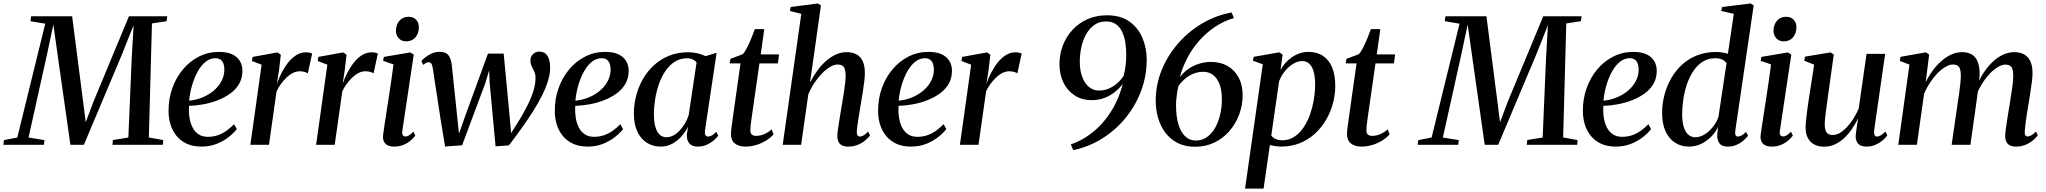

<svg xmlns="http://www.w3.org/2000/svg" viewBox="-58 -837 11829 1110"><path d="M-38.5 0 -35 -27 42 -42 203.5 -700 118 -714.5 122 -743H359L422.5 -249L437.5 -130.5L483.5 -252L687.5 -743H909L905 -714.5L820.5 -701.5L802.5 -42.5L886 -27L883.5 0H592L595 -27.5L684 -42L703.5 -500.5L714.5 -692L645.5 -518.5L427 0H349L276.5 -510L250.5 -695.5L211.5 -512L107 -42L199 -27L196 0Z M1311 -91Q1296 -70.5 1266.8 -46.8Q1237.5 -23 1196.8 -6.2Q1156 10.5 1107 10.5Q1057.5 10.5 1021.5 -6.2Q985.5 -23 962 -52.2Q938.5 -81.5 927.2 -119Q916 -156.5 916.5 -198Q916.5 -267 938.5 -328.2Q960.5 -389.5 999.8 -436.2Q1039 -483 1092.2 -510Q1145.5 -537 1208 -537Q1254.5 -537 1284.2 -523Q1314 -509 1328.8 -484.2Q1343.5 -459.5 1343.5 -428Q1343.5 -385 1324.5 -352.2Q1305.5 -319.5 1272.8 -296Q1240 -272.5 1199.8 -257Q1159.5 -241.5 1116.5 -233.8Q1073.5 -226 1034.5 -225Q1032.5 -190.5 1037.2 -158.5Q1042 -126.5 1054.8 -101Q1067.5 -75.5 1089.5 -60.8Q1111.5 -46 1143.5 -46Q1174 -46 1201 -55.2Q1228 -64.5 1251.5 -81.2Q1275 -98 1295 -119ZM1187.5 -500.5Q1156 -500.5 1129.8 -479Q1103.5 -457.5 1084 -421.8Q1064.5 -386 1052 -342.5Q1039.5 -299 1035.5 -255Q1067.5 -258 1097.5 -268.2Q1127.5 -278.5 1153.2 -295Q1179 -311.5 1198.2 -333.2Q1217.5 -355 1228.2 -380.8Q1239 -406.5 1239 -435.5Q1238.5 -468 1225.5 -484.2Q1212.5 -500.5 1187.5 -500.5Z M1389.5 0 1454.5 -463 1398.5 -484.5 1402.5 -508 1546 -534 1565.5 -520.5 1555.5 -434.5 1543 -353Q1554 -385 1570.5 -417Q1587 -449 1608.2 -475.8Q1629.5 -502.5 1655.2 -518.5Q1681 -534.5 1709.5 -534.5Q1723 -534.5 1732.5 -532.2Q1742 -530 1746.5 -527L1721.5 -412.5Q1717.5 -416.5 1704.2 -420.8Q1691 -425 1675 -425Q1654 -425 1634.2 -414.8Q1614.5 -404.5 1596.8 -387.2Q1579 -370 1564.8 -349.8Q1550.5 -329.5 1541 -309.5L1497 0Z M1769.5 0 1834.5 -463 1778.5 -484.5 1782.5 -508 1926 -534 1945.5 -520.5 1935.5 -434.5 1923 -353Q1934 -385 1950.5 -417Q1967 -449 1988.2 -475.8Q2009.5 -502.5 2035.2 -518.5Q2061 -534.5 2089.5 -534.5Q2103 -534.5 2112.5 -532.2Q2122 -530 2126.5 -527L2101.5 -412.5Q2097.5 -416.5 2084.2 -420.8Q2071 -425 2055 -425Q2034 -425 2014.2 -414.8Q1994.5 -404.5 1976.8 -387.2Q1959 -370 1944.8 -349.8Q1930.5 -329.5 1921 -309.5L1877 0Z M2220.5 10.5Q2200.5 10.5 2185 3.8Q2169.5 -3 2161.8 -18.2Q2154 -33.5 2157 -58.5Q2158.5 -71 2163 -101.5Q2167.5 -132 2174.2 -174.8Q2181 -217.5 2188.5 -266.8Q2196 -316 2203.5 -367Q2211 -418 2217 -464.5L2157 -485.5L2161 -508L2314 -534L2334 -521.5L2268 -81.5Q2265 -63 2271 -55.5Q2277 -48 2285 -48Q2295.5 -48 2306 -53.8Q2316.5 -59.5 2332 -75.5L2343 -53Q2334 -40.5 2317 -25.5Q2300 -10.5 2275.8 0Q2251.5 10.5 2220.5 10.5ZM2290 -598Q2263 -598 2247 -616Q2231 -634 2231 -659.5Q2231.5 -694.5 2251.2 -717.2Q2271 -740 2303.5 -740Q2333 -740 2348.5 -722Q2364 -704 2363.5 -679.5Q2363.5 -644.5 2344 -621.2Q2324.5 -598 2290 -598Z M2515 10 2488.5 -151.5 2444 -442.5Q2441 -462 2435.5 -469.5Q2430 -477 2420.5 -477Q2411.5 -477.5 2404 -473Q2396.5 -468.5 2388.5 -462L2378.5 -484.5Q2386.5 -494.5 2402.2 -506.8Q2418 -519 2439 -528.2Q2460 -537.5 2483 -537.5Q2519.5 -537.5 2534.8 -517.2Q2550 -497 2554 -460.5L2584 -173L2595.5 -64L2633.5 -172L2763 -527H2854L2888 -167.5L2897 -67.5L2944.5 -143Q2967.5 -181.5 2985 -215Q3002.5 -248.5 3014.2 -278.2Q3026 -308 3032 -334.2Q3038 -360.5 3038 -384Q3038.5 -406 3031 -422.5Q3023.5 -439 3016 -454.2Q3008.5 -469.5 3008.5 -486.5Q3008.5 -509.5 3023.2 -524Q3038 -538.5 3059.5 -538.5Q3083 -538.5 3096.8 -526Q3110.5 -513.5 3116.5 -492.5Q3122.5 -471.5 3122.5 -446Q3122.5 -410.5 3110.2 -370Q3098 -329.5 3076 -285.5Q3054 -241.5 3024 -194Q2994 -146.5 2958.5 -97Q2923 -47.5 2884 3.5L2807 9L2773 -356L2769.5 -429.5L2747.5 -355.5L2613.5 3Z M3544 -91Q3529 -70.5 3499.8 -46.8Q3470.5 -23 3429.8 -6.2Q3389 10.5 3340 10.5Q3290.5 10.5 3254.5 -6.2Q3218.5 -23 3195 -52.2Q3171.5 -81.5 3160.2 -119Q3149 -156.5 3149.5 -198Q3149.5 -267 3171.5 -328.2Q3193.5 -389.5 3232.8 -436.2Q3272 -483 3325.2 -510Q3378.5 -537 3441 -537Q3487.5 -537 3517.2 -523Q3547 -509 3561.8 -484.2Q3576.5 -459.5 3576.5 -428Q3576.5 -385 3557.5 -352.2Q3538.5 -319.5 3505.8 -296Q3473 -272.5 3432.8 -257Q3392.5 -241.5 3349.5 -233.8Q3306.5 -226 3267.5 -225Q3265.5 -190.5 3270.2 -158.5Q3275 -126.5 3287.8 -101Q3300.5 -75.5 3322.5 -60.8Q3344.5 -46 3376.5 -46Q3407 -46 3434 -55.2Q3461 -64.5 3484.5 -81.2Q3508 -98 3528 -119ZM3420.5 -500.5Q3389 -500.5 3362.8 -479Q3336.5 -457.5 3317 -421.8Q3297.5 -386 3285 -342.5Q3272.5 -299 3268.5 -255Q3300.5 -258 3330.5 -268.2Q3360.5 -278.5 3386.2 -295Q3412 -311.5 3431.2 -333.2Q3450.5 -355 3461.2 -380.8Q3472 -406.5 3472 -435.5Q3471.5 -468 3458.5 -484.2Q3445.5 -500.5 3420.5 -500.5Z M4018 -85.5Q4015 -64 4020.5 -55.8Q4026 -47.5 4036.5 -47.5Q4046 -47.5 4057.8 -54.2Q4069.5 -61 4082.5 -75L4094.5 -53Q4087 -42 4070.2 -27Q4053.5 -12 4029.5 -0.8Q4005.5 10.5 3975.5 10.5Q3942.5 10.5 3926.5 -9Q3910.5 -28.5 3913 -61.5L3920 -105.5Q3906.5 -76.5 3883 -49.8Q3859.5 -23 3828.8 -6.2Q3798 10.5 3762 10.5Q3715.5 10.5 3680.2 -12.5Q3645 -35.5 3625.8 -78.5Q3606.5 -121.5 3606.5 -181Q3606.5 -232.5 3619.8 -283.8Q3633 -335 3659 -380.2Q3685 -425.5 3723 -460.2Q3761 -495 3810.8 -515Q3860.5 -535 3921 -535Q3948.5 -535 3974.5 -528.8Q4000.5 -522.5 4021 -512.5L4085 -532ZM3969 -476Q3961.5 -486.5 3947.8 -493.2Q3934 -500 3914 -500Q3874.5 -500 3843.5 -480.5Q3812.5 -461 3789.8 -427.8Q3767 -394.5 3752 -352.5Q3737 -310.5 3729.8 -265.2Q3722.5 -220 3722.5 -177.5Q3722.5 -130 3731.8 -100.5Q3741 -71 3757.2 -57.2Q3773.5 -43.5 3794.5 -43.5Q3814.5 -43.5 3833.8 -53.5Q3853 -63.5 3870.2 -81.2Q3887.5 -99 3901.2 -122Q3915 -145 3923.5 -171.5Z M4290.5 -177.5Q4287 -154 4284.8 -136.5Q4282.5 -119 4281.2 -106.2Q4280 -93.5 4280 -82Q4280 -66 4289 -58.8Q4298 -51.5 4312.5 -51.5Q4338.5 -51.5 4362 -62.2Q4385.5 -73 4403.5 -89.5L4414 -61Q4396.5 -40 4370 -23.8Q4343.5 -7.5 4313 1.5Q4282.5 10.5 4251.5 10.5Q4213.5 10.5 4190.2 -7.8Q4167 -26 4168 -66Q4168 -72.5 4169 -83Q4170 -93.5 4172 -107.8Q4174 -122 4176.5 -140.2Q4179 -158.5 4182 -180.5L4223 -470.5H4160L4165 -497L4236 -523.5Q4248 -536 4261.2 -562.2Q4274.5 -588.5 4286.5 -617.8Q4298.5 -647 4306 -668.5H4360.5L4340 -522.5H4446L4439 -470.5H4332.5Z M4844.5 10.5Q4825 10.5 4811 4Q4797 -2.5 4790 -16.2Q4783 -30 4783 -51Q4783 -62.5 4785.5 -82Q4788 -101.5 4791.8 -125.5Q4795.5 -149.5 4799.8 -175.2Q4804 -201 4808 -225Q4812 -249 4816 -273.5Q4820 -298 4823.5 -321.2Q4827 -344.5 4829 -364.8Q4831 -385 4831 -400.5Q4830.5 -423.5 4826 -437.5Q4821.5 -451.5 4811.2 -457.8Q4801 -464 4784.5 -464Q4764 -464 4740.2 -449.8Q4716.5 -435.5 4692.8 -411Q4669 -386.5 4648.8 -355.5Q4628.5 -324.5 4615 -291L4573.5 0H4467L4574.5 -757L4509 -773.5L4513 -796.5L4670.5 -817L4688 -805.5L4625 -359Q4642 -394 4664.8 -425.8Q4687.5 -457.5 4715 -482.2Q4742.5 -507 4773 -521.2Q4803.5 -535.5 4836.5 -535.5Q4871 -535.5 4894.5 -522.2Q4918 -509 4930 -482.2Q4942 -455.5 4942 -415.5Q4942 -395 4938.5 -365.8Q4935 -336.5 4929.8 -303.5Q4924.5 -270.5 4919 -239Q4915.5 -217.5 4911.8 -194.5Q4908 -171.5 4904.5 -149.5Q4901 -127.5 4898.5 -109Q4896 -90.5 4895 -77.5Q4895 -61.5 4899.8 -54.5Q4904.5 -47.5 4913 -47.5Q4922.5 -47.5 4934 -54Q4945.5 -60.5 4961 -76L4972 -53.5Q4963 -42 4945.8 -26.8Q4928.5 -11.5 4903 -0.5Q4877.5 10.5 4844.5 10.5Z M5413 -91Q5398 -70.5 5368.8 -46.8Q5339.5 -23 5298.8 -6.2Q5258 10.5 5209 10.5Q5159.5 10.5 5123.5 -6.2Q5087.5 -23 5064 -52.2Q5040.5 -81.5 5029.2 -119Q5018 -156.5 5018.5 -198Q5018.5 -267 5040.5 -328.2Q5062.5 -389.5 5101.8 -436.2Q5141 -483 5194.2 -510Q5247.5 -537 5310 -537Q5356.5 -537 5386.2 -523Q5416 -509 5430.8 -484.2Q5445.5 -459.5 5445.5 -428Q5445.5 -385 5426.5 -352.2Q5407.5 -319.5 5374.8 -296Q5342 -272.5 5301.8 -257Q5261.5 -241.5 5218.5 -233.8Q5175.5 -226 5136.5 -225Q5134.5 -190.5 5139.2 -158.5Q5144 -126.5 5156.8 -101Q5169.5 -75.5 5191.5 -60.8Q5213.5 -46 5245.5 -46Q5276 -46 5303 -55.2Q5330 -64.5 5353.5 -81.2Q5377 -98 5397 -119ZM5289.5 -500.5Q5258 -500.5 5231.8 -479Q5205.5 -457.5 5186 -421.8Q5166.5 -386 5154 -342.5Q5141.5 -299 5137.5 -255Q5169.5 -258 5199.5 -268.2Q5229.5 -278.5 5255.2 -295Q5281 -311.5 5300.2 -333.2Q5319.5 -355 5330.2 -380.8Q5341 -406.5 5341 -435.5Q5340.5 -468 5327.5 -484.2Q5314.5 -500.5 5289.5 -500.5Z M5491.5 0 5556.5 -463 5500.5 -484.5 5504.5 -508 5648 -534 5667.5 -520.5 5657.5 -434.5 5645 -353Q5656 -385 5672.5 -417Q5689 -449 5710.2 -475.8Q5731.5 -502.5 5757.2 -518.5Q5783 -534.5 5811.5 -534.5Q5825 -534.5 5834.5 -532.2Q5844 -530 5848.5 -527L5823.5 -412.5Q5819.5 -416.5 5806.2 -420.8Q5793 -425 5777 -425Q5756 -425 5736.2 -414.8Q5716.5 -404.5 5698.8 -387.2Q5681 -370 5666.8 -349.8Q5652.5 -329.5 5643 -309.5L5599 0Z M6147 31 6132.5 -2Q6192 -22.5 6241.5 -58.8Q6291 -95 6329.2 -142.2Q6367.5 -189.5 6393.5 -243.2Q6419.5 -297 6432.5 -352Q6415.5 -328 6389 -306.5Q6362.5 -285 6328.8 -271.5Q6295 -258 6254.5 -258Q6196.5 -258 6154.2 -285.8Q6112 -313.5 6089.5 -360.5Q6067 -407.5 6067 -466Q6067 -523 6086.5 -574Q6106 -625 6142.2 -664.2Q6178.5 -703.5 6228.8 -726Q6279 -748.5 6340 -748.5Q6419.5 -749 6470.5 -713Q6521.5 -677 6546.5 -618.2Q6571.5 -559.5 6571.5 -491Q6571.5 -400.5 6540.5 -315.8Q6509.5 -231 6452.8 -159.8Q6396 -88.5 6318.2 -38.8Q6240.5 11 6147 31ZM6296.5 -313.5Q6325.5 -313.5 6352 -324.8Q6378.5 -336 6400.8 -355.5Q6423 -375 6438.5 -399.5Q6445 -425.5 6449 -455Q6453 -484.5 6453 -515.5Q6453.5 -551.5 6448.5 -586.8Q6443.5 -622 6430.5 -650.8Q6417.5 -679.5 6394.2 -696.5Q6371 -713.5 6335.5 -713Q6296.5 -713 6267.8 -692.2Q6239 -671.5 6220.5 -637.5Q6202 -603.5 6193.2 -562.5Q6184.5 -521.5 6184.5 -481Q6184.5 -430.5 6198.5 -392.8Q6212.5 -355 6237.5 -334.2Q6262.5 -313.5 6296.5 -313.5Z M6850.5 11.5Q6793 11.5 6750.2 -10.5Q6707.5 -32.5 6679.2 -70Q6651 -107.5 6637.2 -155.5Q6623.5 -203.5 6623.5 -255Q6623.5 -346 6657.2 -430Q6691 -514 6750.8 -583.5Q6810.5 -653 6890.2 -700.5Q6970 -748 7062.5 -765L7075.5 -732.5Q7015 -715 6964 -680.2Q6913 -645.5 6872.8 -599.2Q6832.5 -553 6804.8 -499.2Q6777 -445.5 6763 -390Q6781.5 -416.5 6809.5 -436.5Q6837.5 -456.5 6871.8 -467.8Q6906 -479 6943.5 -479Q6998.5 -479 7039.5 -455.2Q7080.5 -431.5 7103.2 -388.5Q7126 -345.5 7126 -287.5Q7126 -229 7106.2 -175.5Q7086.5 -122 7050 -79.8Q7013.5 -37.5 6962.8 -13Q6912 11.5 6850.5 11.5ZM6855.5 -24.5Q6892 -24.5 6920.2 -44.8Q6948.5 -65 6967.5 -99.2Q6986.5 -133.5 6996.2 -176Q7006 -218.5 7006 -263Q7006 -316 6992 -351.5Q6978 -387 6953.8 -404.5Q6929.5 -422 6899 -422Q6868 -422 6840.8 -410.8Q6813.5 -399.5 6791.5 -380.2Q6769.5 -361 6754 -338Q6750 -320 6747.2 -301.8Q6744.5 -283.5 6742.8 -264.5Q6741 -245.5 6741 -226Q6741 -168 6753.5 -122.5Q6766 -77 6791.5 -51Q6817 -25 6855.5 -24.5Z M7140 253.5 7242.5 -465.5 7185.5 -486 7190 -508.5 7338 -534.5 7357 -521.5 7345 -432.5Q7361 -462 7385.8 -485.8Q7410.5 -509.5 7441.2 -523.2Q7472 -537 7505.5 -537Q7556.5 -537 7591.2 -513.5Q7626 -490 7643.8 -446.2Q7661.5 -402.5 7661.5 -341Q7661.5 -290 7648 -239.5Q7634.5 -189 7608.2 -144Q7582 -99 7544 -64.2Q7506 -29.5 7456.8 -9.5Q7407.5 10.5 7348 10.5Q7332 10.5 7315.5 7.8Q7299 5 7283.5 1.5L7247 253.5ZM7291.5 -53Q7301 -41 7316.8 -33.5Q7332.5 -26 7355 -26Q7393.5 -26 7424 -45.8Q7454.5 -65.5 7477.2 -98.8Q7500 -132 7515 -174Q7530 -216 7537.5 -261.5Q7545 -307 7545 -349.5Q7545 -392 7536.8 -422Q7528.5 -452 7512 -468Q7495.5 -484 7470 -484Q7443.5 -484 7416.5 -467Q7389.5 -450 7368.2 -423.2Q7347 -396.5 7336.5 -365.5Z M7852 -177.5Q7848.5 -154 7846.2 -136.5Q7844 -119 7842.8 -106.2Q7841.5 -93.5 7841.5 -82Q7841.5 -66 7850.5 -58.8Q7859.5 -51.5 7874 -51.5Q7900 -51.5 7923.5 -62.2Q7947 -73 7965 -89.5L7975.5 -61Q7958 -40 7931.5 -23.8Q7905 -7.5 7874.5 1.5Q7844 10.5 7813 10.5Q7775 10.5 7751.8 -7.8Q7728.5 -26 7729.5 -66Q7729.5 -72.5 7730.5 -83Q7731.5 -93.5 7733.5 -107.8Q7735.5 -122 7738 -140.2Q7740.5 -158.5 7743.5 -180.5L7784.5 -470.5H7721.5L7726.5 -497L7797.5 -523.5Q7809.5 -536 7822.8 -562.2Q7836 -588.5 7848 -617.8Q7860 -647 7867.5 -668.5H7922L7901.5 -522.5H8007.5L8000.5 -470.5H7894Z M8138 0 8141.5 -27 8218.5 -42 8380 -700 8294.5 -714.5 8298.5 -743H8535.5L8599 -249L8614 -130.5L8660 -252L8864 -743H9085.5L9081.5 -714.5L8997 -701.5L8979 -42.5L9062.5 -27L9060 0H8768.5L8771.5 -27.5L8860.5 -42L8880 -500.5L8891 -692L8822 -518.5L8603.5 0H8525.5L8453 -510L8427 -695.5L8388 -512L8283.5 -42L8375.5 -27L8372.5 0Z M9487.5 -91Q9472.5 -70.5 9443.2 -46.8Q9414 -23 9373.2 -6.2Q9332.5 10.5 9283.5 10.5Q9234 10.5 9198 -6.2Q9162 -23 9138.5 -52.2Q9115 -81.5 9103.8 -119Q9092.5 -156.5 9093 -198Q9093 -267 9115 -328.2Q9137 -389.5 9176.2 -436.2Q9215.5 -483 9268.8 -510Q9322 -537 9384.5 -537Q9431 -537 9460.8 -523Q9490.5 -509 9505.2 -484.2Q9520 -459.5 9520 -428Q9520 -385 9501 -352.2Q9482 -319.5 9449.2 -296Q9416.5 -272.5 9376.2 -257Q9336 -241.5 9293 -233.8Q9250 -226 9211 -225Q9209 -190.5 9213.8 -158.5Q9218.5 -126.5 9231.2 -101Q9244 -75.5 9266 -60.8Q9288 -46 9320 -46Q9350.5 -46 9377.5 -55.2Q9404.5 -64.5 9428 -81.2Q9451.5 -98 9471.5 -119ZM9364 -500.5Q9332.5 -500.5 9306.2 -479Q9280 -457.5 9260.5 -421.8Q9241 -386 9228.5 -342.5Q9216 -299 9212 -255Q9244 -258 9274 -268.2Q9304 -278.5 9329.8 -295Q9355.5 -311.5 9374.8 -333.2Q9394 -355 9404.8 -380.8Q9415.5 -406.5 9415.5 -435.5Q9415 -468 9402 -484.2Q9389 -500.5 9364 -500.5Z M9974.5 -84Q9972 -66.5 9975.2 -57Q9978.5 -47.5 9988.5 -47.5Q9998.5 -47.5 10010.5 -54Q10022.5 -60.5 10036.5 -74.5L10048 -52.5Q10039 -40.5 10022.2 -25.5Q10005.5 -10.5 9982.2 0Q9959 10.5 9930 10.5Q9895.5 10.5 9881.5 -10Q9867.5 -30.5 9870 -63L9874.5 -104.5Q9862 -75 9836.8 -48.8Q9811.5 -22.5 9778.2 -6Q9745 10.5 9707.5 10.5Q9660 10.5 9624.8 -12.8Q9589.5 -36 9570.2 -79.5Q9551 -123 9551 -183.5Q9551 -234.5 9563.8 -285.2Q9576.5 -336 9601.8 -381.2Q9627 -426.5 9664.5 -461.5Q9702 -496.5 9752 -516.5Q9802 -536.5 9864 -536.5Q9882 -536.5 9899.8 -533.5Q9917.5 -530.5 9931.5 -526.5L9965.5 -757L9893 -773.5L9898 -796.5L10063.5 -817L10080.5 -805.5ZM9923.5 -471.5Q9916.5 -483.5 9899.5 -492Q9882.5 -500.5 9859 -500.5Q9818 -500.5 9786.2 -480.5Q9754.5 -460.5 9732 -426.8Q9709.5 -393 9695 -350.8Q9680.5 -308.5 9673.8 -263.8Q9667 -219 9667 -178Q9667 -132 9676.5 -102Q9686 -72 9703.2 -57.8Q9720.5 -43.5 9743 -43.5Q9770 -43.5 9797 -60.2Q9824 -77 9845.5 -104.2Q9867 -131.5 9877 -162.5Z M10184.5 10.5Q10164.5 10.5 10149 3.8Q10133.5 -3 10125.8 -18.2Q10118 -33.5 10121 -58.5Q10122.5 -71 10127 -101.5Q10131.5 -132 10138.2 -174.8Q10145 -217.5 10152.5 -266.8Q10160 -316 10167.5 -367Q10175 -418 10181 -464.5L10121 -485.5L10125 -508L10278 -534L10298 -521.5L10232 -81.5Q10229 -63 10235 -55.5Q10241 -48 10249 -48Q10259.5 -48 10270 -53.8Q10280.5 -59.5 10296 -75.5L10307 -53Q10298 -40.5 10281 -25.5Q10264 -10.5 10239.8 0Q10215.5 10.5 10184.5 10.5ZM10254 -598Q10227 -598 10211 -616Q10195 -634 10195 -659.5Q10195.5 -694.5 10215.2 -717.2Q10235 -740 10267.5 -740Q10297 -740 10312.5 -722Q10328 -704 10327.5 -679.5Q10327.5 -644.5 10308 -621.2Q10288.5 -598 10254 -598Z M10487.5 11Q10455 11 10431 -1.5Q10407 -14 10393.8 -39Q10380.5 -64 10380.5 -100.5Q10380.5 -115 10382.8 -138.5Q10385 -162 10388.5 -188.5Q10392 -215 10395.5 -239.2Q10399 -263.5 10401.5 -279L10430 -463L10373 -486L10377 -509.5L10525 -534L10543.5 -521.5L10510 -281.5Q10508 -263 10504.5 -239.8Q10501 -216.5 10498 -193.2Q10495 -170 10493 -150.2Q10491 -130.5 10491 -119.5Q10491 -97 10496 -83Q10501 -69 10511.5 -62.8Q10522 -56.5 10538.5 -56.5Q10564.5 -56.5 10592 -77.2Q10619.5 -98 10644.5 -132.8Q10669.5 -167.5 10687.5 -209L10733 -525.5H10840.5L10777 -84Q10775 -66.5 10779.2 -57Q10783.5 -47.5 10793.5 -47.5Q10803 -47.5 10815.2 -54.5Q10827.5 -61.5 10842 -76.5L10853 -54.5Q10844.5 -41.5 10826.8 -26.2Q10809 -11 10785.2 -0.2Q10761.5 10.5 10733.5 10.5Q10698.5 10.5 10684 -7Q10669.5 -24.5 10670 -49Q10670 -52.5 10671.2 -64Q10672.5 -75.5 10674.8 -90.8Q10677 -106 10679.2 -121.5Q10681.5 -137 10683.5 -148.5L10682 -149Q10666.5 -117.5 10646.5 -88.5Q10626.5 -59.5 10602.2 -37.2Q10578 -15 10549.2 -2Q10520.5 11 10487.5 11Z M11095 -521.5 11075 -362Q11092 -397 11114.8 -428Q11137.5 -459 11165 -483.5Q11192.5 -508 11223 -521.8Q11253.5 -535.5 11286 -535.5Q11321 -535.5 11343.8 -520.5Q11366.5 -505.5 11377 -476.2Q11387.5 -447 11386.5 -404.5Q11386.5 -397 11385.2 -384.8Q11384 -372.5 11382 -357.8Q11380 -343 11377.5 -327.5L11364 -326Q11382.5 -373.5 11407 -412Q11431.5 -450.5 11460.8 -478.2Q11490 -506 11522 -520.8Q11554 -535.5 11587.5 -535.5Q11638 -535.5 11665.2 -505.2Q11692.5 -475 11692.5 -415.5Q11692.5 -395 11689 -366Q11685.5 -337 11680.2 -304Q11675 -271 11670 -239Q11665 -210.5 11660.2 -179.8Q11655.5 -149 11652 -122.2Q11648.5 -95.5 11647.5 -77.5Q11647 -61.5 11651 -54.8Q11655 -48 11663.5 -48Q11673.5 -48 11685.2 -54.5Q11697 -61 11712.5 -76.5L11723.5 -55Q11714.5 -42.5 11697 -27.2Q11679.5 -12 11654.2 -0.8Q11629 10.5 11596 10.5Q11576.5 10.5 11562.5 3.8Q11548.5 -3 11541.5 -16.8Q11534.5 -30.5 11534.5 -51Q11534.5 -66.5 11538.5 -95.2Q11542.5 -124 11548 -158.5Q11553.5 -193 11559 -225.5Q11564 -257.5 11569.2 -290Q11574.5 -322.5 11577.8 -351.2Q11581 -380 11581 -400.5Q11581 -435 11570.8 -449.2Q11560.5 -463.5 11535.5 -463.5Q11515.5 -463.5 11491.2 -449Q11467 -434.5 11442.2 -407.8Q11417.5 -381 11395.8 -344.5Q11374 -308 11359 -264.5L11379 -335.5Q11377.5 -317.5 11375.2 -298.5Q11373 -279.5 11370.2 -260.8Q11367.5 -242 11365 -223.5L11333.5 0H11225L11257.5 -225Q11262.5 -257 11267.2 -290Q11272 -323 11275 -351.8Q11278 -380.5 11278 -400Q11278 -435.5 11267.8 -449.8Q11257.5 -464 11231.5 -464Q11212 -464 11188.8 -450.2Q11165.5 -436.5 11142.2 -412.5Q11119 -388.5 11099 -358Q11079 -327.5 11065.5 -294.5L11024 0H10916.5L10981 -463.5L10925.5 -485L10929.5 -508.5L11076 -534.5Z"/></svg>

Font: Merriweather 96pt Medium
Style: Italic
Weight: 500
Italic angle: -7.8°
Version: Version 2.101